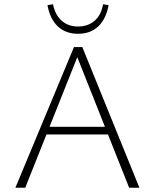

<svg xmlns="http://www.w3.org/2000/svg" viewBox="-20 -878 724 898"><path d="M584 0 333 -632H350L98 0H52L326 -658H365L632 0ZM172 -249 185 -285H489L507 -249ZM345 -720Q287 -720 250.5 -754.5Q214 -789 202 -854L228 -858Q238 -808 268.5 -781Q299 -754 345 -754Q391 -754 422 -780.5Q453 -807 462 -858L488 -854Q476 -789 439.5 -754.5Q403 -720 345 -720Z"/></svg>

Font: Ysabeau Infant ExtraLight
Style: Regular
Weight: 250
Designer: Christian Thalmann (Catharsis Fonts)
Version: Version 2.001;gftools[0.9.30]; featfreeze: ss01,ss02,lnum